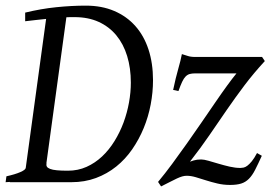

<svg xmlns="http://www.w3.org/2000/svg" viewBox="-20 -650 965 685"><path d="M246.1 -588.9Q238.8 -588.9 231.4 -588.9Q224.1 -588.9 216.8 -588.4L145.5 -67.4L146 -67.9Q144.5 -60.5 147.2 -55.7Q149.9 -50.8 158.7 -47.4Q167.5 -43.9 182.9 -42.5Q198.2 -41 222.2 -41Q258.3 -41 288.8 -54.7Q319.3 -68.4 344.2 -91.8Q369.1 -115.2 388.4 -146.5Q407.7 -177.7 420.7 -212.6Q433.6 -247.6 440.2 -284.2Q446.8 -320.8 446.8 -355Q446.8 -407.2 433.6 -450.2Q420.4 -493.2 395 -523.9Q369.6 -554.7 332.3 -571.8Q294.9 -588.9 246.1 -588.9ZM525.9 -363.8Q525.9 -320.8 517.6 -277.1Q509.3 -233.4 492.7 -193.1Q476.1 -152.8 451.7 -117.4Q427.2 -82 394.8 -55.9Q362.3 -29.8 322.3 -14.9Q282.2 0 234.9 0H14.2L16.6 -1L0 0L2.9 -21Q33.7 -27.8 52.2 -35.9Q70.8 -43.9 71.8 -50.8L144.5 -582.5Q126.5 -580.6 107.9 -578.6Q89.4 -576.7 69.8 -574.2V-605Q126 -618.7 180.9 -624.3Q235.8 -629.9 286.1 -629.9Q343.3 -629.9 387.7 -610.8Q432.1 -591.8 462.9 -557.1Q493.7 -522.5 509.8 -473.4Q525.9 -424.3 525.9 -363.8ZM924.8 -432.1Q884.8 -388.7 852.5 -345.9Q820.3 -303.2 789.8 -259Q759.3 -214.8 727.8 -168.7Q696.3 -122.6 657.7 -73.2Q659.2 -74.2 670.9 -77.6Q682.6 -81.1 697.8 -81.1Q707.5 -81.1 723.9 -76.4Q740.2 -71.8 759.8 -65.9Q779.3 -60.1 799.6 -55.4Q819.8 -50.8 837.9 -50.8Q842.3 -50.8 848.6 -52Q855 -53.2 862.3 -58.6Q869.6 -64 878.4 -74.7Q887.2 -85.4 897 -104L914.1 -94.2Q900.4 -64 890.1 -43.9Q879.9 -23.9 867.9 -12Q856 0 840.3 4.9Q824.7 9.8 800.8 9.8Q776.9 9.8 755.4 4.6Q733.9 -0.5 714.8 -6.6Q695.8 -12.7 678.5 -17.8Q661.1 -22.9 646 -22.9Q638.2 -22.9 629.9 -20.5Q621.6 -18.1 611.1 -13.2Q600.6 -8.3 586.9 -1.2Q573.2 5.9 554.7 15.1L543.9 -1Q568.4 -30.3 594.5 -65.7Q620.6 -101.1 647 -138.4Q673.3 -175.8 699 -213.1Q724.6 -250.5 747.6 -283.9Q770.5 -317.4 790 -344.2Q809.6 -371.1 823.7 -388.2H676.8Q665 -388.2 657 -386Q648.9 -383.8 642.3 -377.2Q635.7 -370.6 629.9 -358.2Q624 -345.7 616.7 -325.2L597.7 -329.1Q606.9 -373 616 -404.5Q625 -436 628.9 -457Q638.2 -454.6 648.9 -450.7Q659.7 -446.8 676.8 -446.8H915L924.8 -432.1Z"/></svg>

Font: GentiumAlt
Style: Italic
Weight: 400
Italic angle: -7°
Designer: J. Victor Gaultney
Version: Version 1.02; 2005; OFL release